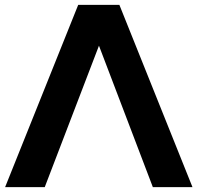

<svg xmlns="http://www.w3.org/2000/svg" viewBox="-20 -770 814 790"><path d="M772 0H608.9L387.2 -582L164.1 0H1L301.8 -750H471.2Z"/></svg>

Font: Orkney
Style: Bold
Weight: 700
Designer: Samuel Oakes and Alfredo Marco Pradil
Foundry: Alfredo Marco Pradil
Version: 1.0